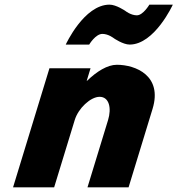

<svg xmlns="http://www.w3.org/2000/svg" viewBox="-20 -807 764 827"><path d="M470.7 -642C470.7 -642 509.8 -615 538.3 -615C645.8 -615 724.4 -787 724.4 -787H623.4C623.4 -787 596.4 -741 569.5 -741C543.3 -741 519.9 -760 519.9 -760C519.9 -760 480.8 -787 451.8 -787C341.8 -787 263.2 -615 263.2 -615H364.2C364.2 -615 391.3 -661 421.1 -661C447.4 -661 470.7 -642 470.7 -642ZM213.2 0H36.2L193 -513H370L353.5 -459H355C396.4 -499 442.4 -528 483.2 -528C564.2 -528 680.9 -481 637.1 -338L533.8 0H356.8L445.5 -290C461.1 -341 450.5 -390 409 -390C370.3 -390 317.4 -341 301.9 -290Z"/></svg>

Font: Hussar
Style: BdSuprConOblThree
Weight: 700
Foundry: Cannot Into Space Fonts
Version: Version 2.00